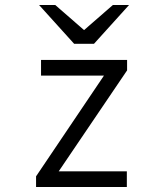

<svg xmlns="http://www.w3.org/2000/svg" viewBox="-20 -752 656 772"><path d="M125 0V-43L398 -448H145V-511H491V-469L216 -63H490V0ZM278 -576 137 -732H202L318 -631L434 -732H499L358 -576Z"/></svg>

Font: Overpass Mono Light Light
Style: Regular
Weight: 300
Monospace: yes
Version: Version 4.000